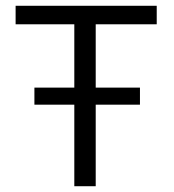

<svg xmlns="http://www.w3.org/2000/svg" viewBox="-20 -644 603 664"><path d="M237 0V-282H99V-341H237V-560H34V-624H522V-560H311V-341H464V-282H311V0Z"/></svg>

Font: Inconsolata SemiExpanded Thin
Style: Regular
Weight: 100
Width: 6
Monospace: yes
Designer: Raph Levien, Cyreal, Brenton Simpson
Foundry: Raph Levien, Cyreal, Google
Version: Version 3.100; ttfautohint (v1.8.4.7-5d5b)